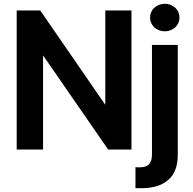

<svg xmlns="http://www.w3.org/2000/svg" viewBox="-20 -785 1019 1012"><path d="M550 3 207 -493V3H68V-730H192L534 -234H535V-730H673V3ZM917 31Q917 121 866 164Q816 207 724 207H711H694V96L707 97H716Q751 97 766 80Q781 64 781 29V-548H917ZM793 -641Q771 -663 771 -692Q771 -723 793 -744Q817 -765 849 -765Q880 -765 904 -744Q926 -723 926 -692Q926 -663 904 -641Q880 -620 849 -620Q817 -620 793 -641Z"/></svg>

Font: Sinter Bold
Style: Regular
Weight: 700
Foundry: Adobe & rsms
Version: Version 1.000